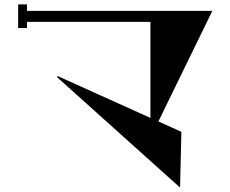

<svg xmlns="http://www.w3.org/2000/svg" viewBox="-20 -810 1040 868"><path d="M940 -761 696 -261 800 -214 794 38 237 -462 241 -466 660 -277V-711H102V-683H62V-790H102V-761Z"/></svg>

Font: Chokokutai
Style: Regular
Weight: 400
Designer: 108号,108go
Foundry: Font Zone 108
Version: Version 1.000; ttfautohint (v1.8.3)